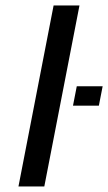

<svg xmlns="http://www.w3.org/2000/svg" viewBox="-20 -676 392 696"><path d="M140.6 0H46.9L174.3 -656.2H268.1ZM244.6 -293 258.3 -363.3H352.1L338.4 -293Z"/></svg>

Font: Lambda
Style: Italic
Weight: 400
Italic angle: -11°
Designer: GGBotNet
Version: 0.22